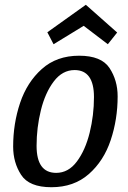

<svg xmlns="http://www.w3.org/2000/svg" viewBox="-20 -763 536 803"><path d="M472 -360Q472 -264 443 -177Q414 -90 351.5 -35Q289 20 195 20Q102 20 68.5 -31.5Q35 -83 35 -150Q35 -246 64 -332.5Q93 -419 155 -474.5Q217 -530 311 -530Q404 -530 438 -478.5Q472 -427 472 -360ZM133 -153Q133 -40 215 -40Q266 -40 301.5 -87.5Q337 -135 355 -208Q373 -281 373 -357Q373 -470 292 -470Q241 -470 205 -422.5Q169 -375 151 -302Q133 -229 133 -153ZM204 -578 178 -628 339 -743 470 -627 431 -578 330 -655Z"/></svg>

Font: Sansita Light Italic
Style: Regular
Weight: 300
Italic angle: -11°
Designer: Pablo Cosgaya
Foundry: Omnibus-Type
Version: Version 1.006